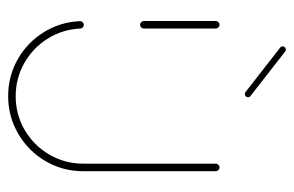

<svg xmlns="http://www.w3.org/2000/svg" viewBox="-145 -576 721 471"><g transform="rotate(90 215.5 -340.5)"><path d="M40.7 -323.7Q37 -323.7 34.3 -326.5Q31.5 -329.3 31.5 -333V-509.3Q31.5 -513 34.3 -515.7Q37 -518.5 40.7 -518.5Q44.4 -518.5 47.2 -515.7Q50 -513 50 -509.3V-333Q50 -329.3 47.4 -326.5Q44.8 -323.7 40.7 -323.7ZM390.7 -518.5Q394.4 -518.5 397.2 -515.7Q400 -513 400 -509.3V-184.4Q400 -134.1 375.4 -91.9Q350.7 -49.6 308.3 -24.8Q265.9 0 215.9 0Q167 0 125.7 -23.3Q84.4 -46.7 59.3 -87Q34.1 -127.4 31.9 -175.6Q31.5 -179.3 34.3 -182.4Q37 -185.6 41.1 -185.6Q44.8 -185.6 47.4 -183Q50 -180.4 50 -176.7Q52.2 -133.3 74.8 -97Q97.4 -60.7 134.8 -39.6Q172.2 -18.5 215.9 -18.5Q261.1 -18.5 299.1 -40.7Q337 -63 359.3 -101.1Q381.5 -139.3 381.5 -184.4V-509.3Q381.5 -513 384.3 -515.7Q387 -518.5 390.7 -518.5ZM93.7 -673.3Q93.7 -676.7 95.9 -678.9Q98.1 -681.1 101.5 -681.1Q104.4 -681.1 106.3 -679.6L215.6 -594.4Q218.5 -592.2 218.5 -588.5Q218.5 -585.2 216.3 -583Q214.1 -580.7 210.7 -580.7Q207.8 -580.7 205.9 -582.2L96.7 -667.4Q93.7 -669.6 93.7 -673.3Z"/></g></svg>

Font: 26F Galaxy Sans Hairline
Style: Regular
Weight: 50
Designer: C₂₉H₂₅N₃O₅
Version: Version 1.100